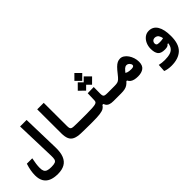

<svg xmlns="http://www.w3.org/2000/svg" viewBox="71 -1621 2788 2788"><g transform="rotate(-45 1465.0 -226.5)"><path d="M275.9 184.1Q190.9 184.1 135 159.2Q79.1 134.3 51.5 85Q23.9 35.6 23.9 -36.6Q23.9 -84.5 32.5 -133.5Q41 -182.6 60.1 -241.7H171.4Q160.6 -191.9 154.8 -147Q148.9 -102.1 148.9 -64.5Q148.9 -24.9 160.4 -0.7Q171.9 23.4 199.7 34.2Q227.5 44.9 276.9 44.9Q330.6 44.9 355.5 34.7Q380.4 24.4 387 -1.5Q393.6 -27.3 392.1 -73.7L373 -693.4H506.8L522 -116.2Q524.9 -10.7 498 55.4Q471.2 121.6 415.5 152.8Q359.9 184.1 275.9 184.1Z M1166 4.9Q1132.8 4.9 1091.1 4.6Q1049.3 4.4 1006.6 3.7Q963.9 2.9 927.7 2Q852.5 -0.5 808.3 -21Q764.2 -41.5 745.1 -84.7Q726.1 -127.9 725.6 -198.2L724.6 -693.4H858.4L859.4 -215.3Q859.4 -186 865 -170.7Q870.6 -155.3 884.5 -149.4Q898.4 -143.6 923.8 -142.1Q956.5 -140.6 999.8 -140.1Q1043 -139.6 1088.1 -139.4Q1133.3 -139.2 1171.9 -139.2Q1189 -139.2 1197.5 -117.7Q1206.1 -96.2 1206.1 -63.5Q1206.1 -38.6 1196.8 -16.8Q1187.5 4.9 1166 4.9Z M1166 4.9 1171.9 -139.2Q1252.9 -139.2 1299.8 -142.1Q1346.7 -145 1368.7 -151.6Q1390.6 -158.2 1397.2 -169.7Q1403.8 -181.2 1404.3 -198.7L1408.7 -340.3L1534.2 -342.3L1532.7 -206.5Q1532.7 -178.2 1527.3 -153.1Q1522 -127.9 1511.7 -107.2Q1501.5 -86.4 1486.3 -69.8H1439.9Q1424.8 -42.5 1397.7 -26.1Q1370.6 -9.8 1316.7 -2.4Q1262.7 4.9 1166 4.9ZM1752 4.9Q1730 4.9 1698.7 4.9Q1667.5 4.9 1638.4 4.9Q1609.4 4.9 1593.3 4.9Q1545.9 4.9 1516.8 -6.6Q1487.8 -18.1 1472.4 -42Q1457 -65.9 1449.7 -102.1L1532.7 -206.5Q1532.7 -178.2 1538.6 -163.6Q1544.4 -148.9 1561.8 -144Q1579.1 -139.2 1614.3 -139.2Q1646.5 -139.2 1682.1 -139.2Q1717.8 -139.2 1757.8 -139.2Q1776.4 -139.2 1785.4 -124Q1794.4 -108.9 1794.4 -75.7Q1794.4 -34.2 1782 -14.6Q1769.5 4.9 1752 4.9ZM1479.5 -523.9 1398.9 -604 1479.5 -685.1 1560.1 -604ZM1540.5 -382.8 1454.6 -468.3 1540.5 -554.7 1626.5 -468.3ZM1418.5 -382.8 1332.5 -468.3 1418.5 -554.7 1504.4 -468.3Z M1749 4.9Q1735.8 4.9 1729.7 -14.2Q1723.6 -33.2 1723.6 -65.9Q1723.6 -90.3 1732.2 -114.7Q1740.7 -139.2 1757.8 -139.2Q1794.9 -139.2 1817.6 -145Q1840.3 -150.9 1861.3 -169.9Q1882.3 -189 1913.1 -229Q1952.6 -279.8 1982.4 -309.6Q2012.2 -339.4 2039.3 -352.3Q2066.4 -365.2 2096.7 -365.2Q2128.9 -365.2 2158.4 -345.7Q2188 -326.2 2210.7 -293.2Q2233.4 -260.3 2246.6 -219.7Q2259.8 -179.2 2259.8 -137.2Q2259.8 -60.5 2216.3 -27.8Q2172.9 4.9 2099.1 4.9Q2062 4.9 2031.2 -2Q2000.5 -8.8 1978 -24.4Q1955.6 -40 1943.4 -66.9L1914.6 -67.4L1970.2 -185.1Q2004.4 -156.7 2033.7 -147.9Q2063 -139.2 2105.5 -139.2Q2132.3 -139.2 2146 -146.7Q2159.7 -154.3 2159.7 -169.4Q2159.7 -180.2 2154.3 -190.9Q2148.9 -201.7 2139.9 -210.9Q2130.9 -220.2 2119.1 -225.8Q2107.4 -231.4 2094.7 -231.4Q2070.8 -231.4 2048.6 -211.9Q2026.4 -192.4 1986.3 -138.2Q1954.1 -94.7 1929.4 -66.9Q1904.8 -39.1 1880.1 -23.4Q1855.5 -7.8 1824.5 -1.5Q1793.5 4.9 1749 4.9Z M2551.8 239.3Q2517.1 239.3 2482.2 233.4Q2447.3 227.5 2421.9 216.8L2429.2 98.6Q2458 104.5 2484.1 107.9Q2510.3 111.3 2543 111.3Q2609.4 111.3 2656 96.2Q2702.6 81.1 2727.1 41.5Q2751.5 2 2751.5 -70.3Q2751.5 -131.8 2739.3 -164.8Q2727.1 -197.8 2708 -210.2Q2689 -222.7 2668.5 -222.7Q2638.7 -222.7 2622.3 -205.8Q2606 -189 2606 -163.1Q2606 -143.6 2618.2 -133.5Q2630.4 -123.5 2672.4 -123.5Q2704.6 -123.5 2731.4 -128.9Q2758.3 -134.3 2796.9 -143.6L2790.5 -26.9H2733.4Q2725.1 -12.2 2705.6 -3.7Q2686 4.9 2650.9 4.9Q2569.3 4.9 2539.8 -34.2Q2510.3 -73.2 2510.3 -149.9Q2510.3 -204.1 2531.2 -251Q2552.2 -297.9 2589.6 -326.7Q2627 -355.5 2675.8 -355.5Q2762.2 -355.5 2807.1 -282.2Q2852.1 -209 2852.1 -71.8Q2852.1 92.3 2774.2 165.8Q2696.3 239.3 2551.8 239.3Z"/></g></svg>

Font: Cascadia Code
Style: Regular
Weight: 400
Monospace: yes
Designer: Aaron Bell
Foundry: Saja Typeworks
Version: Version 2106.017